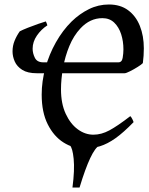

<svg xmlns="http://www.w3.org/2000/svg" viewBox="-20 -650 667 859"><path d="M461.9 -13.2 424.8 1Q387.2 19.5 335.9 189H304.2Q314.5 110.4 309.6 61Q304.7 11.7 292.5 0L267.6 -17.6ZM537.6 -322.3H145Q103.5 -322.3 79.6 -337.4Q55.7 -352.5 45.9 -375Q36.1 -397.5 36.1 -419.9Q36.1 -445.3 45.2 -467.5Q54.2 -489.7 68.4 -509.8Q80.1 -516.1 104.7 -525.9Q129.4 -535.6 152.8 -543.7Q176.3 -551.8 185.1 -554.2Q186.5 -551.8 188.7 -546.1Q190.9 -540.5 191.9 -536.6Q164.1 -518.6 145 -490.7Q126 -462.9 126 -432.1Q126 -411.6 136 -391.4Q146 -371.1 173.8 -371.1H509.3Q525.4 -371.1 528.8 -391.1Q532.2 -411.1 532.2 -429.2Q532.2 -465.3 522 -497.1Q511.7 -528.8 491 -548.8Q470.2 -568.8 438 -568.8Q382.8 -568.8 340.3 -523.4Q309.6 -490.7 290.3 -444.1Q271 -397.5 262 -346.4Q252.9 -295.4 252.9 -250Q252.9 -186.5 273.9 -141.1Q294.9 -95.7 327.9 -71.5Q360.8 -47.4 397.9 -47.4Q433.6 -47.4 469.7 -66.9Q505.9 -86.4 563 -130.4Q567.4 -126.5 572 -117.2Q576.7 -107.9 577.6 -103.5Q532.7 -57.1 496.6 -31.5Q460.4 -5.9 426.8 4.4Q393.1 14.6 355.5 14.6Q307.1 14.6 263.9 -12.7Q220.7 -40 193.6 -93.8Q166.5 -147.5 166.5 -226.6Q166.5 -286.1 183.1 -346.4Q199.7 -406.7 230 -460.4Q260.3 -514.2 300.3 -553.7Q335.9 -588.4 377.9 -609.1Q419.9 -629.9 467.3 -629.9Q518.6 -629.9 553.2 -604.2Q587.9 -578.6 605.7 -534.2Q623.5 -489.7 623.5 -433.6Q623.5 -400.9 619.1 -367.7Q613.8 -361.8 596.4 -350.8Q579.1 -339.8 561.5 -331.1Q543.9 -322.3 537.6 -322.3Z"/></svg>

Font: Gentium Book Plus
Style: Italic
Weight: 400
Italic angle: -8°
Designer: Victor Gaultney, Annie Olsen, Iska Routamaa, Becca Hirsbrunner
Foundry: SIL International
Version: Version 6.101